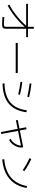

<svg xmlns="http://www.w3.org/2000/svg" viewBox="1766 -2548 788 4361"><g transform="rotate(90 2160.5 -368.0)"><path d="M564.5 -567.4H66.4V-608.4H589.8V-742.2H633.8V-608.4H824.2V-567.4H633.8V-131.8Q633.8 -80.1 625.7 -58.1Q617.7 -36.1 593.5 -28.8Q569.3 -21.5 512.7 -21.5Q482.4 -21.5 441.2 -23.9Q399.9 -26.4 365.2 -30.3L368.2 -71.3Q464.8 -62.5 509.8 -62.5Q549.8 -62.5 565.2 -66.7Q580.6 -70.8 585.2 -84Q589.8 -97.2 589.8 -131.8V-533.7Q489.7 -419.4 363.3 -318.1Q236.8 -216.8 107.4 -147.5L85 -184.6Q212.9 -252 340.1 -353.5Q467.3 -455.1 564.5 -567.4Z M955.1 -377H1638.7V-330.1H955.1Z M2486.3 -581.1 2530.3 -574.2Q2494.1 -306.2 2333.3 -171.9Q2172.4 -37.6 1878.9 -31.2L1873 -75.2Q2059.6 -79.1 2187.7 -135.3Q2315.9 -191.4 2389.9 -302Q2463.9 -412.6 2486.3 -581.1ZM1836.9 -439.5 1845.7 -479.5Q1921.9 -470.2 1989.7 -458Q2057.6 -445.8 2133.8 -426.8L2125 -386.7Q2043.9 -405.8 1976.3 -418.2Q1908.7 -430.7 1836.9 -439.5ZM1875 -646.5 1881.8 -687.5Q1960.4 -678.7 2033 -666.3Q2105.5 -653.8 2186.5 -634.8L2177.7 -593.8Q2095.7 -612.8 2023.7 -625.2Q1951.7 -637.7 1875 -646.5Z M2706.1 -377 2899.9 -415.5 2871.1 -566.4 2916 -575.2 2944.3 -424.3 3324.2 -500 3333 -458Q3332.5 -403.3 3308.6 -346.7Q3284.7 -290 3244.6 -245.4Q3204.6 -200.7 3158.2 -180.7L3133.8 -215.8Q3173.3 -232.9 3208 -270.3Q3242.7 -307.6 3264.4 -355.2Q3286.1 -402.8 3288.6 -449.2L2952.6 -382.3L3024.4 -2.9L2979.5 5.9L2907.7 -373.5L2713.9 -335Z M4207 -587.9 4250 -578.1Q4206.1 -329.1 4042 -189Q3877.9 -48.8 3602.5 -24.4L3595.7 -69.3Q3857.9 -92.8 4010.7 -222.7Q4163.6 -352.5 4207 -587.9ZM3572.3 -642.6 3592.8 -683.6Q3732.4 -621.6 3868.2 -528.3L3843.8 -489.3Q3712.4 -580.6 3572.3 -642.6Z"/></g></svg>

Font: Pretendard GOV ExtraLight
Style: Regular
Weight: 200
Designer: Base glyphs from Inter by Rasmus Andersson; Hangeul glyphs from Noto Sans CJK(Source Han Sans) by Jang Soo-young and Kan
Foundry: Kil Hyung-jin
Version: Version 1.309